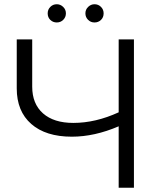

<svg xmlns="http://www.w3.org/2000/svg" viewBox="-20 -886 771 906"><path d="M205 -823Q205 -841 217.5 -853.5Q230 -866 248 -866Q265 -866 278 -853.5Q291 -841 291 -823Q291 -805 278.5 -792.5Q266 -780 248 -780Q230 -780 217.5 -792Q205 -804 205 -823ZM426 -866Q444 -866 456.5 -853.5Q469 -841 469 -823Q469 -804 456.5 -792Q444 -780 426 -780Q408 -780 395.5 -792.5Q383 -805 383 -823Q383 -841 396 -853.5Q409 -866 426 -866ZM540 -700H612V0H540V-290Q426 -241 319 -241Q196 -241 127.5 -301Q59 -361 59 -469V-700H132V-477Q132 -396 183 -351Q234 -306 326 -306Q431 -306 540 -356Z"/></svg>

Font: mBank
Style: Regular
Weight: 400
Designer: Julieta Ulanovsky
Foundry: Julieta Ulanovsky
Version: Version 7.200;PS 007.200;hotconv 1.0.88;makeotf.lib2.5.64775